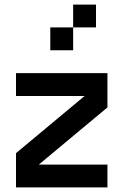

<svg xmlns="http://www.w3.org/2000/svg" viewBox="-20 -820 540 840"><path d="M50 0H450V-100H150L450 -350V-500H50V-400H350L50 -150ZM200 -600H300V-700H200ZM300 -700H400V-800H300Z"/></svg>

Font: LS-VG5000
Style: Regular
Weight: 400
Designer: Justin Bihan, 2021
Foundry: Justin Bihan, 2021
Version: Version 1.000;Glyphs 3.1.2 (3151)